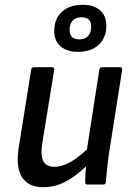

<svg xmlns="http://www.w3.org/2000/svg" viewBox="-20 -769 548 800"><path d="M160 11Q98 11 71.5 -31Q45 -73 58 -154L110 -479Q112 -489 122 -489H196Q208 -489 206 -479L155 -165Q149 -119 161 -96.5Q173 -74 207 -74Q240 -74 276.5 -95.5Q313 -117 360 -163L352 -89Q322 -59 291 -36Q260 -13 228 -1Q196 11 160 11ZM346 0Q335 0 335 -10Q335 -29 336.5 -50.5Q338 -72 341 -93L340 -132L394 -479Q396 -489 406 -489H480Q490 -489 489 -478L433 -123Q429 -94 426 -65Q423 -36 421 -10Q420 0 410 0ZM304 -553Q259 -553 232.5 -576Q206 -599 206 -639Q206 -691 238 -720Q270 -749 325 -749Q371 -749 397 -726Q423 -703 423 -663Q423 -612 391.5 -582.5Q360 -553 304 -553ZM311 -605Q334 -605 347 -619Q360 -633 360 -659Q360 -697 319 -697Q296 -697 283 -683Q270 -669 270 -643Q270 -605 311 -605Z"/></svg>

Font: Sofia Sans Semi Condensed SemiBold
Style: Italic
Weight: 600
Italic angle: -9°
Version: Version 4.100